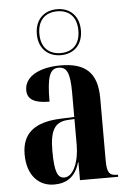

<svg xmlns="http://www.w3.org/2000/svg" viewBox="-57 -856 606 907"><g transform="rotate(-5 246.5 -402.0)"><path d="M248 -596C308 -596 352 -635 352 -705C352 -775 308 -814 248 -814C188 -814 143 -775 143 -705C143 -635 188 -596 248 -596ZM248 -606C192 -606 155 -640 155 -705C155 -770 192 -804 248 -804C304 -804 340 -770 340 -705C340 -640 304 -606 248 -606ZM163 10C222 10 265 -17 284 -85H286V0H467V-10H464C426 -10 415 -24 415 -83V-377C415 -502 356 -548 241 -548C146 -548 70 -513 70 -445C70 -401 105 -382 175 -382C175 -500 190 -538 231 -538C271 -538 285 -508 285 -414V-300L218 -297C96 -292 36 -243 36 -144C36 -42 92 10 163 10ZM214 -19C182 -19 168 -48 168 -149C168 -243 190 -284 251 -288L285 -290V-168C285 -87 256 -19 214 -19Z"/></g></svg>

Font: Noto Serif Display ExtraCondensed
Style: Bold
Weight: 700
Width: 2
Designer: Monotype Design Team
Foundry: Monotype Imaging Inc.
Version: Version 2.009